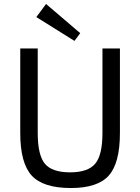

<svg xmlns="http://www.w3.org/2000/svg" viewBox="-20 -934 706 967"><path d="M384 -767 355 -728 163 -848 212 -914ZM584 -690V-264Q584 -113 528 -50Q472 13 337 13Q197 13 139.5 -50Q82 -113 82 -264V-690H170V-264Q170 -153 206 -109.5Q242 -66 333 -66Q423 -66 459.5 -109.5Q496 -153 496 -264V-690Z"/></svg>

Font: Exo 2.0
Style: Regular
Weight: 400
Designer: Natanael Gama
Version: Version 1.001;PS 001.001;hotconv 1.0.70;makeotf.lib2.5.58329